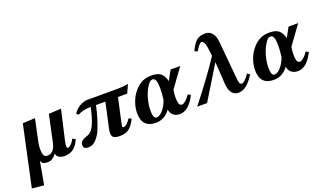

<svg xmlns="http://www.w3.org/2000/svg" viewBox="-98 -1327 3626 2155"><g transform="rotate(-20 1715.0 -250.0)"><path d="M147 -494 295 -502 238 -231Q230 -194 230 -157Q230 -110 240.5 -84Q251 -58 284 -58Q365 -58 390 -175L458 -494L606 -502L525 -149Q516 -106 516 -86Q516 -62 528 -62Q545 -62 568 -83.5Q591 -105 610 -142L644 -125Q591 12 464 12Q429 12 399.5 -3.5Q370 -19 370 -52Q338 -16 316 -2Q294 12 259 12Q232 12 216 5Q200 -2 194.5 -10Q189 -18 183 -33L134 242L-8 228Z M1196 -67Q1214 -67 1237 -87Q1260 -107 1280 -140L1313 -126Q1273 -43 1229 -15Q1185 13 1124 13Q1071 13 1050 -3Q1029 -19 1029 -53Q1029 -78 1039 -123L1101 -406H989Q955 -250 907 -134Q883 -77 842.5 -32.5Q802 12 748 12Q690 12 690 -33Q690 -47 695 -58.5Q700 -70 705 -76.5Q710 -83 724 -91Q738 -99 743 -101.5Q748 -104 767 -111Q786 -118 789 -119Q834 -137 866 -207Q898 -277 926 -406Q829 -406 769 -370L746 -391Q777 -437 825 -465.5Q873 -494 917 -494H1273Q1352 -494 1407 -506L1362 -406H1252L1203 -185Q1182 -90 1182 -81Q1182 -67 1196 -67Z M1899 -80Q1917 -80 1947 -106Q1977 -132 1996 -165L2029 -149Q2020 -129 2005.5 -105.5Q1991 -82 1967.5 -53.5Q1944 -25 1910.5 -6.5Q1877 12 1841 12Q1791 12 1761.5 -15Q1732 -42 1728 -82Q1659 12 1555 12Q1391 12 1391 -162Q1391 -226 1415.5 -293Q1440 -360 1484 -410Q1524 -456 1571 -480.5Q1618 -505 1687 -505Q1757 -505 1794 -476.5Q1831 -448 1849 -379L1912 -494H2027L1864 -269Q1856 -211 1856 -181Q1856 -133 1864.5 -107Q1873 -81 1899 -80ZM1721 -200Q1731 -282 1731 -335Q1731 -459 1685 -459Q1661 -459 1646 -444Q1631 -429 1611 -396Q1581 -347 1561.5 -275.5Q1542 -204 1542 -143Q1542 -121 1543 -106Q1544 -91 1548 -75Q1552 -59 1560.5 -50.5Q1569 -42 1582 -42Q1620 -42 1659.5 -89Q1699 -136 1721 -200Z M2610 -72Q2627 -72 2654 -98Q2681 -124 2701 -158L2733 -138Q2640 12 2544 12Q2447 12 2431 -116L2413 -400L2168 0H2050Q2271 -280 2397 -473Q2399 -476 2401 -484Q2388 -612 2373 -641Q2361 -665 2340 -665Q2319 -665 2267 -581L2233 -596Q2269 -673 2306.5 -707.5Q2344 -742 2414 -742Q2467 -742 2496.5 -703.5Q2526 -665 2532 -606L2567 -229Q2569 -213 2571 -184Q2576 -119 2583 -95.5Q2590 -72 2610 -72Z M3308 -80Q3326 -80 3356 -106Q3386 -132 3405 -165L3438 -149Q3429 -129 3414.5 -105.5Q3400 -82 3376.5 -53.5Q3353 -25 3319.5 -6.5Q3286 12 3250 12Q3200 12 3170.5 -15Q3141 -42 3137 -82Q3068 12 2964 12Q2800 12 2800 -162Q2800 -226 2824.5 -293Q2849 -360 2893 -410Q2933 -456 2980 -480.5Q3027 -505 3096 -505Q3166 -505 3203 -476.5Q3240 -448 3258 -379L3321 -494H3436L3273 -269Q3265 -211 3265 -181Q3265 -133 3273.5 -107Q3282 -81 3308 -80ZM3130 -200Q3140 -282 3140 -335Q3140 -459 3094 -459Q3070 -459 3055 -444Q3040 -429 3020 -396Q2990 -347 2970.5 -275.5Q2951 -204 2951 -143Q2951 -121 2952 -106Q2953 -91 2957 -75Q2961 -59 2969.5 -50.5Q2978 -42 2991 -42Q3029 -42 3068.5 -89Q3108 -136 3130 -200Z"/></g></svg>

Font: Lingua Franca
Style: Bold Italic
Weight: 700
Italic angle: -13°
Version: Version 1.19